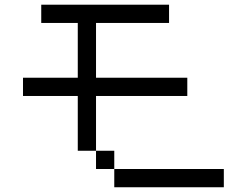

<svg xmlns="http://www.w3.org/2000/svg" viewBox="-20 -789 1040 809"><path d="M307.7 -692.3H153.8V-769.2H692.3V-692.3H384.6V-461.5H769.2V-384.6H384.6V-153.8H461.5V-76.9H923.1V0H461.5V-76.9H384.6V-153.8H307.7V-384.6H76.9V-461.5H307.7Z"/></svg>

Font: Mintsoda - Lime Green 13x16
Style: Regular
Weight: 400
Designer: Mintsoda-15
Version: Version 1.0